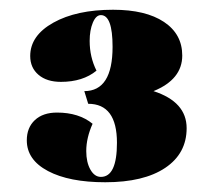

<svg xmlns="http://www.w3.org/2000/svg" viewBox="-20 -599 440 394"><path d="M363 -336Q363 -284 319 -254.5Q275 -225 196 -225Q122 -225 78.5 -248Q35 -271 35 -311Q35 -337 51.5 -352.5Q68 -368 97 -368Q142 -368 170 -345Q157 -316 157 -289Q157 -266 165.5 -251Q174 -236 187 -236Q220 -236 220 -306Q220 -386 161 -386L153 -412Q211 -412 211 -503Q211 -568 187 -568Q177 -568 170.5 -552.5Q164 -537 164 -515Q164 -482 178 -454Q150 -431 105 -431Q76 -431 59 -445.5Q42 -460 42 -484Q42 -526 89.5 -552.5Q137 -579 212 -579Q279 -579 316.5 -554Q354 -529 354 -485Q354 -436 295 -412Q363 -390 363 -336Z"/></svg>

Font: Arapey Black-Display
Style: Regular
Weight: 900
Designer: Eduardo Rodriguez Tunni
Foundry: Eduardo Rodriguez Tunni
Version: Version 4.000